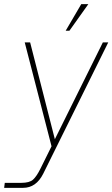

<svg xmlns="http://www.w3.org/2000/svg" viewBox="-41 -704 541 924"><path d="M350 -684H384L293 -556H275ZM-21 200 -18 176H61Q101 176 118 160.5Q135 145 153 109L207 0L78 -500H104L223 -34L454 -500H480L167 132Q133 200 70 200Z"/></svg>

Font: Haskoy Thin
Style: Italic
Weight: 100
Designer: Ertekin Erdin
Foundry: Ertekin Erdin
Version: Version 2.000; ttfautohint (v1.8.4.7-5d5b)